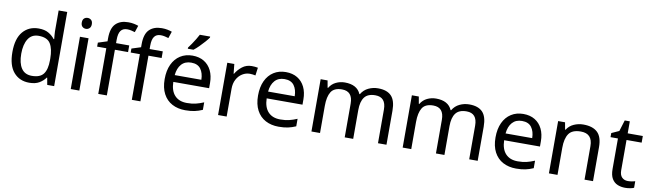

<svg xmlns="http://www.w3.org/2000/svg" viewBox="-41 -1347 6577 1938"><g transform="rotate(10 3247.5 -378.0)"><path d="M275 10Q175 10 115 -59.5Q55 -129 55 -267Q55 -405 115.5 -475.5Q176 -546 276 -546Q338 -546 377.5 -523Q417 -500 442 -467H448Q447 -480 444.5 -505.5Q442 -531 442 -546V-760H530V0H459L446 -72H442Q418 -38 378 -14Q338 10 275 10ZM289 -63Q374 -63 408.5 -109.5Q443 -156 443 -250V-266Q443 -366 410 -419.5Q377 -473 288 -473Q217 -473 181.5 -416.5Q146 -360 146 -265Q146 -169 181.5 -116Q217 -63 289 -63Z M745 -737Q765 -737 780.5 -723.5Q796 -710 796 -681Q796 -653 780.5 -639Q765 -625 745 -625Q723 -625 708 -639Q693 -653 693 -681Q693 -710 708 -723.5Q723 -737 745 -737ZM788 -536V0H700V-536Z M1205 -468H1070V0H982V-468H888V-509L982 -539V-570Q982 -674 1028 -719.5Q1074 -765 1156 -765Q1188 -765 1214.5 -759.5Q1241 -754 1260 -747L1237 -678Q1221 -683 1200 -688Q1179 -693 1157 -693Q1113 -693 1091.5 -663.5Q1070 -634 1070 -571V-536H1205Z M1549 -468H1414V0H1326V-468H1232V-509L1326 -539V-570Q1326 -674 1372 -719.5Q1418 -765 1500 -765Q1532 -765 1558.5 -759.5Q1585 -754 1604 -747L1581 -678Q1565 -683 1544 -688Q1523 -693 1501 -693Q1457 -693 1435.5 -663.5Q1414 -634 1414 -571V-536H1549Z M1853 -546Q1922 -546 1971.5 -516Q2021 -486 2047.5 -431.5Q2074 -377 2074 -304V-251H1707Q1709 -160 1753.5 -112.5Q1798 -65 1878 -65Q1929 -65 1968.5 -74.5Q2008 -84 2050 -102V-25Q2009 -7 1969 1.5Q1929 10 1874 10Q1798 10 1739.5 -21Q1681 -52 1648.5 -113.5Q1616 -175 1616 -264Q1616 -352 1645.5 -415Q1675 -478 1728.5 -512Q1782 -546 1853 -546ZM1852 -474Q1789 -474 1752.5 -433.5Q1716 -393 1709 -321H1982Q1981 -389 1950 -431.5Q1919 -474 1852 -474ZM1994 -756Q1982 -738 1957 -709.5Q1932 -681 1903.5 -652.5Q1875 -624 1851 -606H1793V-618Q1808 -637 1825.5 -663Q1843 -689 1860 -716.5Q1877 -744 1888 -766H1994Z M2460 -546Q2475 -546 2492.5 -544.5Q2510 -543 2523 -540L2512 -459Q2499 -462 2483.5 -464Q2468 -466 2454 -466Q2413 -466 2377 -443.5Q2341 -421 2319.5 -380.5Q2298 -340 2298 -286V0H2210V-536H2282L2292 -438H2296Q2322 -482 2363 -514Q2404 -546 2460 -546Z M2810 -546Q2879 -546 2928.5 -516Q2978 -486 3004.5 -431.5Q3031 -377 3031 -304V-251H2664Q2666 -160 2710.5 -112.5Q2755 -65 2835 -65Q2886 -65 2925.5 -74.5Q2965 -84 3007 -102V-25Q2966 -7 2926 1.5Q2886 10 2831 10Q2755 10 2696.5 -21Q2638 -52 2605.5 -113.5Q2573 -175 2573 -264Q2573 -352 2602.5 -415Q2632 -478 2685.5 -512Q2739 -546 2810 -546ZM2809 -474Q2746 -474 2709.5 -433.5Q2673 -393 2666 -321H2939Q2938 -389 2907 -431.5Q2876 -474 2809 -474Z M3755 -546Q3846 -546 3891 -499.5Q3936 -453 3936 -349V0H3849V-345Q3849 -472 3740 -472Q3662 -472 3628.5 -427Q3595 -382 3595 -296V0H3508V-345Q3508 -472 3398 -472Q3317 -472 3286 -422Q3255 -372 3255 -278V0H3167V-536H3238L3251 -463H3256Q3281 -505 3323.5 -525.5Q3366 -546 3414 -546Q3540 -546 3578 -456H3583Q3610 -502 3656.5 -524Q3703 -546 3755 -546Z M4690 -546Q4781 -546 4826 -499.5Q4871 -453 4871 -349V0H4784V-345Q4784 -472 4675 -472Q4597 -472 4563.5 -427Q4530 -382 4530 -296V0H4443V-345Q4443 -472 4333 -472Q4252 -472 4221 -422Q4190 -372 4190 -278V0H4102V-536H4173L4186 -463H4191Q4216 -505 4258.5 -525.5Q4301 -546 4349 -546Q4475 -546 4513 -456H4518Q4545 -502 4591.5 -524Q4638 -546 4690 -546Z M5244 -546Q5313 -546 5362.5 -516Q5412 -486 5438.5 -431.5Q5465 -377 5465 -304V-251H5098Q5100 -160 5144.5 -112.5Q5189 -65 5269 -65Q5320 -65 5359.5 -74.5Q5399 -84 5441 -102V-25Q5400 -7 5360 1.5Q5320 10 5265 10Q5189 10 5130.5 -21Q5072 -52 5039.5 -113.5Q5007 -175 5007 -264Q5007 -352 5036.5 -415Q5066 -478 5119.5 -512Q5173 -546 5244 -546ZM5243 -474Q5180 -474 5143.5 -433.5Q5107 -393 5100 -321H5373Q5372 -389 5341 -431.5Q5310 -474 5243 -474Z M5859 -546Q5955 -546 6004 -499.5Q6053 -453 6053 -349V0H5966V-343Q5966 -472 5846 -472Q5757 -472 5723 -422Q5689 -372 5689 -278V0H5601V-536H5672L5685 -463H5690Q5716 -505 5762 -525.5Q5808 -546 5859 -546Z M6398 -62Q6418 -62 6439 -65.5Q6460 -69 6473 -73V-6Q6459 1 6433 5.5Q6407 10 6383 10Q6341 10 6305.5 -4.5Q6270 -19 6248 -55Q6226 -91 6226 -156V-468H6150V-510L6227 -545L6262 -659H6314V-536H6469V-468H6314V-158Q6314 -109 6337.5 -85.5Q6361 -62 6398 -62Z"/></g></svg>

Font: Noto Sans Sharada
Style: Regular
Weight: 400
Designer: Monotype Design Team
Foundry: Monotype Imaging Inc.
Version: Version 2.006; ttfautohint (v1.8.4.7-5d5b)